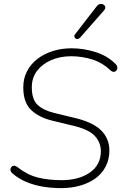

<svg xmlns="http://www.w3.org/2000/svg" viewBox="-20 -962 640 990"><path d="M295 8Q247 8 201.5 0.5Q156 -7 115.5 -24Q75 -41 43 -69Q36 -75 34.5 -81.5Q33 -88 35 -94Q37 -100 42 -104Q47 -108 54 -107.5Q61 -107 69 -101Q119 -61 174 -47Q229 -33 297 -33Q387 -33 443.5 -72.5Q500 -112 500 -182Q500 -229 467 -263Q434 -297 348 -316L249 -340Q182 -356 141 -394.5Q100 -433 100 -512Q100 -557 119 -594Q138 -631 172 -657.5Q206 -684 251.5 -698.5Q297 -713 349 -713Q411 -713 473 -693.5Q535 -674 577 -631Q583 -625 584.5 -617.5Q586 -610 583.5 -604Q581 -598 576 -594.5Q571 -591 564.5 -591.5Q558 -592 550 -599Q508 -639 455.5 -655.5Q403 -672 347 -672Q290 -672 244 -652Q198 -632 171 -596.5Q144 -561 144 -512Q144 -450 173 -422Q202 -394 258 -380L357 -356Q456 -334 500 -291Q544 -248 544 -186Q544 -140 525 -103.5Q506 -67 472.5 -42.5Q439 -18 393.5 -5Q348 8 295 8ZM393 -768Q387 -762 380.5 -761Q374 -760 369.5 -763.5Q365 -767 363.5 -773Q362 -779 367 -785L479 -930Q485 -938 493 -940.5Q501 -943 507.5 -941Q514 -939 518.5 -934.5Q523 -930 523 -923Q523 -916 516 -908Z"/></svg>

Font: Nunito ExtraLight ExtraLight
Style: Italic
Weight: 250
Italic angle: -9°
Version: Version 3.602